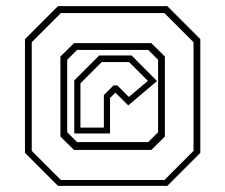

<svg xmlns="http://www.w3.org/2000/svg" viewBox="-20 -734 731 623"><path d="M168 -131 61 -238V-607L168 -714H523L630 -607V-238L523 -131ZM177.5 -150H513.5L608 -244.5V-597L513.5 -691.5H177.5L83 -597V-244.5ZM220 -247.5 176 -291V-550.5L220 -594H471L515 -550.5V-291L471 -247.5ZM230 -273H461L493 -305V-540L461 -572H230L198 -540V-305ZM221 -301V-473L302 -554H407L489.5 -471L396 -392L350 -438H359L337 -416V-301ZM241 -320H317V-425.5L348.5 -457H360.5L398 -419.5L460 -471.5L399 -532.5H310L241 -463.5Z"/></svg>

Font: Tourney ExtraLight
Style: Regular
Weight: 250
Designer: Tyler Finck
Foundry: Etcetera Type Co
Version: Version 1.015